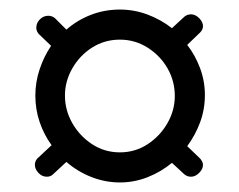

<svg xmlns="http://www.w3.org/2000/svg" viewBox="-20 -672 500 402"><path d="M231 -290Q200 -290 171 -301.5Q142 -313 119 -333L91 -307Q86 -302 78 -302Q68 -302 60.5 -310Q53 -318 53 -327Q53 -334 58 -340L88 -368Q72 -390 63 -416.5Q54 -443 54 -472Q54 -500 63 -527Q72 -554 87 -576L61 -601Q56 -607 56 -614Q56 -624 63.5 -631.5Q71 -639 81 -639Q89 -639 95 -634L119 -610Q142 -630 170.5 -641Q199 -652 231 -652Q261 -652 289 -641.5Q317 -631 340 -613L366 -637Q372 -642 380 -642Q389 -642 397 -634Q405 -626 405 -617Q405 -610 399 -604L372 -578Q389 -556 399 -529Q409 -502 409 -473Q409 -443 399 -416Q389 -389 372 -366L399 -340Q405 -333 405 -327Q405 -318 397 -310Q389 -302 380 -302Q372 -302 366 -307L340 -331Q317 -312 289 -301Q261 -290 231 -290ZM231 -353Q263 -353 289 -370Q315 -387 330.5 -414Q346 -441 346 -471Q346 -502 331 -528.5Q316 -555 289.5 -572Q263 -589 231 -589Q199 -589 173 -572.5Q147 -556 131.5 -529Q116 -502 116 -472Q116 -441 131.5 -414Q147 -387 173 -370Q199 -353 231 -353Z"/></svg>

Font: Dosis ExtraLight SemiBold
Style: Regular
Weight: 600
Version: Version 3.001; ttfautohint (v1.8.2)